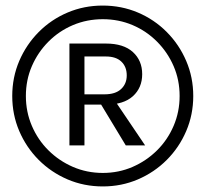

<svg xmlns="http://www.w3.org/2000/svg" viewBox="-20 -664 738 690"><path d="M349.5 6Q282 6 223 -19.2Q164 -44.5 119.2 -89.2Q74.5 -134 49.2 -193Q24 -252 24 -319Q24 -386 49.2 -445Q74.5 -504 119.2 -549Q164 -594 223 -619Q282 -644 349 -644Q416.5 -644 475.5 -619Q534.5 -594 579.2 -549Q624 -504 649.2 -445Q674.5 -386 674.5 -319Q674.5 -252 649.2 -193Q624 -134 579.2 -89.2Q534.5 -44.5 475.5 -19.2Q416.5 6 349.5 6ZM349.5 -42.5Q406.5 -42.5 456.5 -64.2Q506.5 -86 544.5 -123.8Q582.5 -161.5 604 -211.8Q625.5 -262 625.5 -319Q625.5 -376.5 604 -426.2Q582.5 -476 544.5 -514.2Q506.5 -552.5 456.5 -573.8Q406.5 -595 349.5 -595Q292.5 -595 242.2 -573.8Q192 -552.5 154 -514.2Q116 -476 94.5 -426.2Q73 -376.5 73 -319Q73 -262 94.5 -211.8Q116 -161.5 154 -123.8Q192 -86 242.2 -64.2Q292.5 -42.5 349.5 -42.5ZM229.5 -141.5V-507.5H360.5Q424 -507.5 457.5 -477Q491 -446.5 491 -397.5Q491 -348.5 457.5 -318.2Q424 -288 360.5 -288H283.5V-141.5ZM432 -141.5 330.5 -309.5H388L501.5 -141.5ZM283.5 -325H355.5Q395 -325 415.2 -344Q435.5 -363 435.5 -393Q435.5 -424 416.2 -442.5Q397 -461 360.5 -461H283.5Z"/></svg>

Font: Karla Medium
Style: Regular
Weight: 500
Designer: Jonathan Pinhorn
Version: Version 2.001